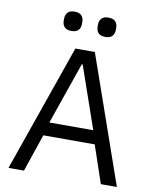

<svg xmlns="http://www.w3.org/2000/svg" viewBox="-96 -966 833 1038"><g transform="rotate(10 320.5 -447.0)"><path d="M530 0 460 -206H178L108 0H23L267 -698H374L618 0ZM321 -620H316L198 -280H439ZM229 -788Q203 -788 191 -801Q179 -814 179 -835V-847Q179 -868 191 -881Q203 -894 229 -894Q255 -894 267 -881Q279 -868 279 -847V-835Q279 -814 267 -801Q255 -788 229 -788ZM415 -788Q389 -788 377 -801Q365 -814 365 -835V-847Q365 -868 377 -881Q389 -894 415 -894Q441 -894 453 -881Q465 -868 465 -847V-835Q465 -814 453 -801Q441 -788 415 -788Z"/></g></svg>

Font: IBM Plex Sans Devanagari
Style: Regular
Weight: 400
Designer: Mike Abbink, Paul van der Laan, Pieter van Rosmalen, Erin McLaughlin
Foundry: Bold Monday
Version: Version 1.1